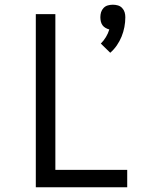

<svg xmlns="http://www.w3.org/2000/svg" viewBox="-20 -795 640 815"><path d="M448 -571 408 -610Q420 -622 429.5 -637.5Q439 -653 444 -670Q436 -672 428 -676.5Q420 -681 415 -688Q410 -695 408 -704Q406 -713 406 -722Q406 -733 409 -743Q412 -753 419.5 -761Q427 -769 437.5 -772Q448 -775 459 -775Q470 -775 480.5 -772Q491 -769 498.5 -761Q506 -753 509 -743Q512 -733 512 -722Q512 -701 508 -680Q504 -659 496 -639.5Q488 -620 476 -602.5Q464 -585 448 -571ZM132 0V-735H215V-74H520V0Z"/></svg>

Font: Iosevka Curly Extended
Style: Regular
Weight: 400
Width: 7
Monospace: yes
Designer: Belleve Invis
Foundry: Belleve Invis
Version: Version 11.1.0; ttfautohint (v1.8.3)